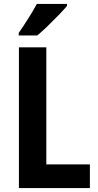

<svg xmlns="http://www.w3.org/2000/svg" viewBox="-20 -954 497 974"><path d="M76 0V-714H215V-120H436V0ZM320 -924Q305 -906 278.5 -878.5Q252 -851 222.5 -822.5Q193 -794 169 -774H75V-787Q100 -823 124.5 -862Q149 -901 167 -934H320Z"/></svg>

Font: Noto Sans Sinhala UI Condensed
Style: Bold
Weight: 700
Width: 3
Designer: Jelle Bosma - Monotype Design Team
Foundry: Monotype Imaging Inc.
Version: Version 2.006; ttfautohint (v1.8.4.7-5d5b)